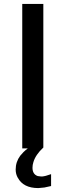

<svg xmlns="http://www.w3.org/2000/svg" viewBox="-20 -749 318 969"><path d="M198.7 -729V-4.4Q159.2 32.2 148.4 69.8Q144 83 144 97.7Q144 130.4 170.4 139.6L187 141.6H193.4Q200.7 141.1 211.9 138.2Q223.1 135.3 237.8 129.9V189.9L204.1 197.3L173.3 200.2Q97.7 200.2 69.8 147.9V148.4Q64.5 138.7 61.8 128.7Q59.1 118.7 59.1 106.9Q59.1 67.9 82 37.1Q88.9 28.3 98.1 19Q107.4 9.8 120.1 0H92.3V-729Z"/></svg>

Font: SolaimanLipi
Style: Bold
Weight: 700
Designer: Solaiman Karim
Foundry: Al Mamun Sumon
Version: Version 2.000